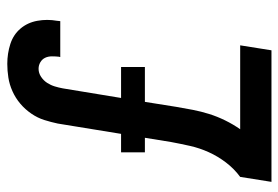

<svg xmlns="http://www.w3.org/2000/svg" viewBox="-142 -642 783 540"><g transform="rotate(-90 250.0 -371.5)"><path d="M9 0 23 -88Q46 -105 63.5 -128Q81 -151 92.5 -176.5Q104 -202 110 -228.5Q116 -255 121 -282L133 -356H92V-423H144L173 -601Q177 -620 183 -639Q189 -658 201 -675.5Q213 -693 229 -706.5Q245 -720 264 -728.5Q283 -737 302.5 -740Q322 -743 341 -743Q370 -743 396.5 -734.5Q423 -726 440 -706Q457 -686 462 -658.5Q467 -631 462 -603Q462 -600 461.5 -598Q461 -596 461 -594H360Q360 -595 360.5 -596Q361 -597 361 -598Q362 -607 362 -617.5Q362 -628 358 -636.5Q354 -645 345.5 -650Q337 -655 327 -655Q315 -655 304.5 -648Q294 -641 287.5 -631Q281 -621 277.5 -609.5Q274 -598 272 -587L245 -423H332V-356H234L220 -268Q216 -244 211.5 -221Q207 -198 200 -175.5Q193 -153 182 -130.5Q171 -108 157 -88H393L379 0Z"/></g></svg>

Font: Iosevka Curly Slab SmBdObl
Style: Regular
Weight: 600
Italic angle: -9°
Monospace: yes
Designer: Belleve Invis
Foundry: Belleve Invis
Version: Version 11.0.0; ttfautohint (v1.8.3)